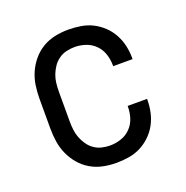

<svg xmlns="http://www.w3.org/2000/svg" viewBox="-102 -623 704 726"><g transform="rotate(-20 250.0 -260.0)"><path d="M247 8Q220 8 193.5 2.5Q167 -3 144 -16.5Q121 -30 103.5 -50.5Q86 -71 75 -95.5Q64 -120 60 -146.5Q56 -173 56 -200V-320Q56 -347 60 -373.5Q64 -400 75 -424.5Q86 -449 103.5 -469.5Q121 -490 144 -503.5Q167 -517 193.5 -522.5Q220 -528 247 -528Q272 -528 297 -524Q322 -520 344 -509Q366 -498 384.5 -480.5Q403 -463 415 -441Q427 -419 432.5 -394.5Q438 -370 438 -345V-340H360V-343Q360 -366 353 -388Q346 -410 330 -426.5Q314 -443 292 -450.5Q270 -458 247 -458Q230 -458 213.5 -454Q197 -450 183 -440Q169 -430 159.5 -416Q150 -402 144 -386.5Q138 -371 136 -354Q134 -337 134 -320V-200Q134 -183 136 -166Q138 -149 144 -133.5Q150 -118 159.5 -104Q169 -90 183 -80Q197 -70 213.5 -66Q230 -62 247 -62Q270 -62 292 -69.5Q314 -77 330 -93.5Q346 -110 353 -132Q360 -154 360 -177V-180H438V-175Q438 -150 432.5 -125.5Q427 -101 415 -79Q403 -57 384.5 -39.5Q366 -22 344 -11Q322 0 297 4Q272 8 247 8Z"/></g></svg>

Font: HulyMono
Style: Regular
Weight: 400
Monospace: yes
Designer: Belleve Invis
Foundry: Belleve Invis
Version: Version 33.2.5; ttfautohint (v1.8.4)